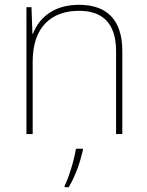

<svg xmlns="http://www.w3.org/2000/svg" viewBox="-20 -558 613 799"><path d="M309 -538C197 -538 140 -478 117 -417H115L111 -528H90V0H116V-302C116 -446 194 -513 309 -513C406 -513 463 -462 463 -345V0H489V-346C489 -477 423 -538 309 -538ZM325 67V61H296C290 104 265 185 249 215V221H266C294 174 313 119 325 67Z"/></svg>

Font: Noto Sans Gujarati UI Thin
Style: Regular
Weight: 100
Designer: Jelle Bosma - Monotype Design Team, Universal Thirst
Foundry: Monotype Imaging Inc.
Version: Version 2.106